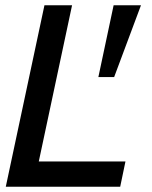

<svg xmlns="http://www.w3.org/2000/svg" viewBox="-20 -710 579 730"><path d="M2 0 149 -690H254L107 0ZM52 0 72 -96H457L437 0ZM354 -417 412 -690H516L414 -417Z"/></svg>

Font: Radio Canada Big
Style: Italic
Weight: 400
Italic angle: -12°
Designer: Étienne Aubert Bonn
Foundry: Coppers and Brasses
Version: Version 1.001